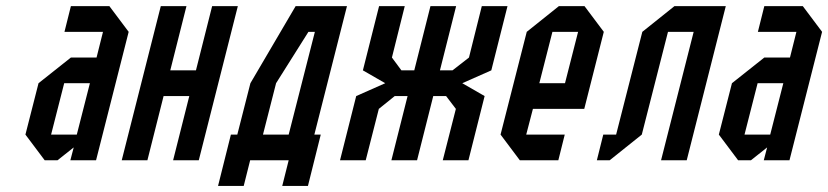

<svg xmlns="http://www.w3.org/2000/svg" viewBox="-20 -520 2688 623"><path d="M145.8 -83.3H229.2L271.7 -250H188.3ZM125 0 62.5 -83.3 105 -250 210 -333.3H293.3L314.2 -416.7H189.2L210 -500H335L397.5 -416.7L291.7 0H208.3L219.2 -41.7L166.7 0Z M625 0H541.7L594.2 -208.3H510.8L458.3 0H375L501.7 -500H585L532.5 -291.7H615.8L668.3 -500H751.7Z M833.3 -83.3H916.7L1001.7 -416.7H980.8L875.8 -250ZM791.7 0 770.8 83.3H687.5L729.2 -83.3H750L792.5 -250L939.2 -500H1105.8L1000 -83.3H1020.8L979.2 83.3H895.8L916.7 0Z M1500 0H1416.7L1459.2 -166.7L1427.5 -208.3H1385.8L1333.3 0H1250L1302.5 -208.3H1260.8L1209.2 -166.7L1166.7 0H1083.3L1135.8 -208.3L1230 -250L1157.5 -291.7L1210 -500H1293.3L1251.7 -333.3L1282.5 -291.7H1324.2L1376.7 -500H1460L1407.5 -291.7H1448.3L1501.7 -333.3L1543.3 -500H1626.7L1574.2 -291.7L1480 -250L1552.5 -208.3Z M1812.5 -83.3 1791.7 0H1666.7L1604.2 -83.3L1689.2 -416.7L1793.3 -500H1876.7L1939.2 -416.7L1875.8 -166.7H1709.2L1687.5 -83.3ZM1730 -250H1813.3L1855.8 -416.7H1772.5Z M2208.3 0H2125L2230.8 -416.7H2147.5L2062.5 -83.3L1958.3 0H1916.7L1937.5 -83.3H1979.2L2064.2 -416.7L2168.3 -500H2335Z M2395.8 -83.3H2479.2L2521.7 -250H2438.3ZM2375 0 2312.5 -83.3 2355 -250 2460 -333.3H2543.3L2564.2 -416.7H2439.2L2460 -500H2585L2647.5 -416.7L2541.7 0H2458.3L2469.2 -41.7L2416.7 0Z"/></svg>

Font: Yulong
Style: Italic
Weight: 400
Italic angle: -14.25°
Designer: GGBotNet
Foundry: f0n7.com
Version: 1.00